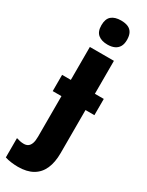

<svg xmlns="http://www.w3.org/2000/svg" viewBox="-301 -806 831 1085"><g transform="rotate(30 114.0 -264.0)"><path d="M42 240Q21 240 -2 237Q-25 234 -43 228V102Q-30 106 -18.5 108.5Q-7 111 6 111Q22 111 33 103.5Q44 96 50 79.5Q56 63 56 36V-229H-1V-335H56V-550H213V-335H271V-229H213V52Q213 112 194.5 154Q176 196 138 218Q100 240 42 240ZM51 -689Q51 -731 73 -749.5Q95 -768 135 -768Q162 -768 180.5 -760Q199 -752 208.5 -734.5Q218 -717 218 -689Q218 -662 208 -645Q198 -628 179.5 -619.5Q161 -611 135 -611Q96 -611 73.5 -629.5Q51 -648 51 -689Z"/></g></svg>

Font: Noto Sans Display Condensed ExtraBold
Style: Regular
Weight: 800
Width: 3
Designer: Monotype Design Team
Foundry: Monotype Imaging Inc.
Version: Version 2.003